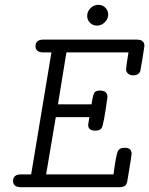

<svg xmlns="http://www.w3.org/2000/svg" viewBox="-20 -775 618 795"><path d="M341 -709Q341 -728 355 -741.5Q369 -755 387 -755Q405 -755 416.5 -743Q428 -731 428 -715Q428 -697 414 -683Q400 -669 382 -669Q364 -669 352.5 -681Q341 -693 341 -709ZM34 -26Q34 -53 68 -53H109L193 -558H160Q127 -558 127 -584Q127 -611 160 -611H546Q578 -611 578 -585Q578 -581 570 -533Q562 -485 561 -481Q554 -463 531 -463Q519 -463 510.5 -470Q502 -477 502 -488Q502 -498 512 -558H255L220 -343H359Q365 -387 373 -394Q379 -400 394 -400Q425 -400 425 -373Q409 -257 401 -245Q394 -234 376 -234H375Q345 -234 345 -258Q345 -260 350 -290H211L171 -53H450Q460 -128 466.5 -145.5Q473 -163 494 -163H497Q525 -163 525 -138Q525 -131 508 -30Q505 -11 497.5 -5.5Q490 0 475 0H66Q34 0 34 -26Z"/></svg>

Font: CMU Typewriter Text
Style: LightOblique
Weight: 200
Italic angle: -9.46001°
Version: Version 0.7.0